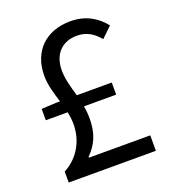

<svg xmlns="http://www.w3.org/2000/svg" viewBox="-133 -825 821 923"><g transform="rotate(-20 277.5 -363.0)"><path d="M59 -319H171C175 -298 178 -278 178 -257C178 -173 137 -97 60 -56V0H506V-79H192V-83C237 -129 260 -177 260 -256C260 -278 258 -299 254 -319H419V-381H240C227 -428 213 -472 213 -518C213 -596 258 -650 338 -650C388 -650 423 -626 452 -591L505 -642C466 -691 411 -726 332 -726C207 -726 125 -648 125 -522C125 -474 140 -428 154 -381H134L59 -377Z"/></g></svg>

Font: Noto Sans HK
Style: Regular
Weight: 400
Designer: Ryoko NISHIZUKA 西塚涼子 (kana, bopomofo & ideographs); Paul D. Hunt (Latin, Greek & Cyrillic); Sandoll Communications 산돌커뮤니
Foundry: Adobe
Version: Version 2.004;hotconv 1.0.118;makeotfexe 2.5.65603